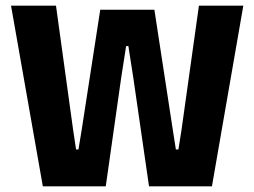

<svg xmlns="http://www.w3.org/2000/svg" viewBox="-20 -659 900 679"><path d="M131.5 0 19 -639H178L238.5 -200.5L249 -130.5H257.5L269 -200.5L334.5 -624.5H526L591 -200.5L602 -130.5H611L622 -200.5L683.5 -639H840.5L729.5 0H507L451.5 -383.5L434 -496H426L408.5 -383.5L354 0Z"/></svg>

Font: Anek Gurmukhi
Style: Bold
Weight: 700
Designer: Sarang Kulkarni (Gurmukhi), Yesha Goshar (Latin)
Foundry: Ek Type
Version: Version 1.003